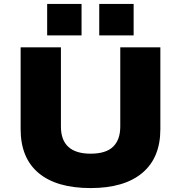

<svg xmlns="http://www.w3.org/2000/svg" viewBox="-20 -946 921 977"><path d="M441 11Q268 11 176.5 -65.5Q85 -142 85 -289V-705H290V-302Q290 -233 328 -198.5Q366 -164 441 -164Q519 -164 555.5 -199.5Q592 -235 592 -302V-705H796V-289Q796 -143 704 -66Q612 11 441 11ZM485 -766V-926H660V-766ZM220 -766V-926H395V-766Z"/></svg>

Font: Nunito Sans 7pt SemiExpanded Black
Style: Regular
Weight: 900
Width: 6
Designer: Vernon Adams
Foundry: Vernon Adams
Version: Version 3.101;gftools[0.9.27]